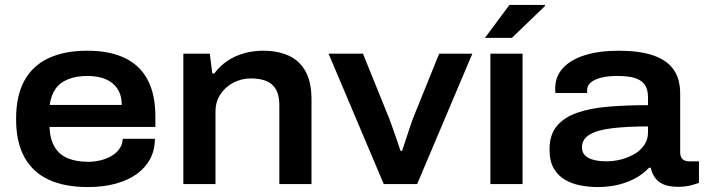

<svg xmlns="http://www.w3.org/2000/svg" viewBox="-20 -744 2848 776"><path d="M335 12Q242 12 177.5 -17.5Q113 -47 79 -108Q45 -169 45 -263Q45 -357 78.5 -418Q112 -479 176.5 -509Q241 -539 333 -539Q423 -539 484.5 -509.5Q546 -480 577 -421Q608 -362 608 -273V-231H180Q182 -182 200.5 -150.5Q219 -119 253.5 -104.5Q288 -90 338 -90Q360 -90 384 -95.5Q408 -101 428 -112Q448 -123 461.5 -141Q475 -159 476 -183H606Q606 -138 587 -102Q568 -66 532.5 -40.5Q497 -15 447 -1.5Q397 12 335 12ZM181 -320H472Q472 -351 461.5 -373Q451 -395 432 -409.5Q413 -424 388 -430.5Q363 -437 334 -437Q289 -437 256 -424Q223 -411 204.5 -385Q186 -359 181 -320Z M721 0V-527H828L838 -447H846Q869 -478 900 -498.5Q931 -519 967.5 -529Q1004 -539 1042 -539Q1104 -539 1148 -518.5Q1192 -498 1215.5 -454.5Q1239 -411 1239 -341V0H1109V-318Q1109 -349 1101 -370Q1093 -391 1078 -403.5Q1063 -416 1041.5 -421.5Q1020 -427 994 -427Q956 -427 923.5 -410Q891 -393 871 -363Q851 -333 851 -293V0Z M1531 0 1308 -527H1447L1547 -280Q1554 -264 1563 -238Q1572 -212 1582 -184Q1592 -156 1599 -134H1605Q1612 -155 1621 -182.5Q1630 -210 1639 -236.5Q1648 -263 1655 -280L1755 -527H1889L1666 0Z M1962 0V-527H2092V0ZM1940 -591 2039 -724H2182L2183 -720L2049 -591Z M2395 12Q2361 12 2326.5 5.5Q2292 -1 2263.5 -17.5Q2235 -34 2218 -63.5Q2201 -93 2201 -140Q2201 -199 2230.5 -234.5Q2260 -270 2313.5 -288.5Q2367 -307 2440 -313Q2513 -319 2599 -319V-352Q2599 -380 2587.5 -399Q2576 -418 2549.5 -427.5Q2523 -437 2476 -437Q2435 -437 2407.5 -429.5Q2380 -422 2366.5 -409.5Q2353 -397 2353 -381V-368H2225Q2224 -373 2224 -377.5Q2224 -382 2224 -388Q2224 -434 2254.5 -468Q2285 -502 2342.5 -520.5Q2400 -539 2481 -539Q2564 -539 2619 -520.5Q2674 -502 2701.5 -464Q2729 -426 2729 -366V-129Q2729 -110 2738.5 -101Q2748 -92 2764 -92H2805V-5Q2795 -1 2772.5 5Q2750 11 2720 11Q2685 11 2662.5 1.5Q2640 -8 2627.5 -25.5Q2615 -43 2610 -66H2603Q2581 -42 2549.5 -24.5Q2518 -7 2479.5 2.5Q2441 12 2395 12ZM2431 -92Q2462 -92 2492 -100Q2522 -108 2546 -122.5Q2570 -137 2584.5 -159Q2599 -181 2599 -208V-233Q2516 -233 2456 -226Q2396 -219 2364 -200.5Q2332 -182 2332 -148Q2332 -128 2345 -115.5Q2358 -103 2380.5 -97.5Q2403 -92 2431 -92Z"/></svg>

Font: Archivo SemiExpanded SemiBold
Style: Regular
Weight: 600
Width: 6
Designer: Hector Gatti
Foundry: Omnibus-Type
Version: Version 2.001